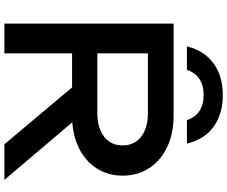

<svg xmlns="http://www.w3.org/2000/svg" viewBox="-98 -910 1008 851"><g transform="rotate(90 405.5 -484.0)"><path d="M624 -524Q624 -576 585.5 -606Q547 -636 481 -636H157L216 -710V0H84V-750H493Q571 -750 631 -721.5Q691 -693 724.5 -642Q758 -591 758 -524Q758 -458 724.5 -407Q691 -356 631 -328Q571 -300 493 -300H176V-412H481Q547 -412 585.5 -442Q624 -472 624 -524ZM479 -351 777 0H619L324 -351ZM401 -883Q357 -883 329 -864Q301 -845 289 -809H185Q204 -886 260.5 -927Q317 -968 401 -968Q485 -968 541.5 -927Q598 -886 616 -809H512Q500 -845 472 -864Q444 -883 401 -883Z"/></g></svg>

Font: Unbounded Variable
Style: Regular
Weight: 400
Designer: Luke Prowse, Jean-Baptiste Morizot, Fátima Lázaro, Florian Runge
Foundry: NaN
Version: Version 1.600;FEAKit 1.0